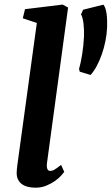

<svg xmlns="http://www.w3.org/2000/svg" viewBox="-20 -827 497 855"><path d="M54.2 -57.1Q54.2 -64.9 55.4 -76.2Q56.6 -87.4 57.6 -94.7L144 -724.6L81.5 -745.6L91.3 -786.1L258.8 -806.6L283.2 -793.5L189.5 -103Q187 -85.9 190.4 -75.9Q193.8 -65.9 203.6 -65.9Q207 -65.9 211.4 -66.9Q215.8 -67.9 221.2 -70.8Q226.6 -73.7 234.1 -79.1Q241.7 -84.5 252 -92.8L266.1 -61.5Q262.2 -56.2 251.7 -44.4Q241.2 -32.7 224.6 -21Q208 -9.3 186 -0.2Q164.1 8.8 137.7 8.8Q120.1 8.8 105 5.1Q89.8 1.5 78.6 -6.3Q67.4 -14.2 60.8 -26.6Q54.2 -39.1 54.2 -57.1ZM335 -507.8 332 -520Q339.8 -546.4 345.9 -585.2Q352.1 -624 354 -665Q354.5 -678.7 354 -693.8Q353.5 -709 351.8 -722.4Q350.1 -735.8 347.2 -746.8Q344.2 -757.8 340.8 -763.2L350.1 -783.7L440.4 -806.2Q445.8 -800.3 449.2 -789.8Q452.6 -779.3 454.6 -765.9Q456.5 -752.4 457 -736.8Q457.5 -721.2 457 -705.1Q455.6 -674.8 449.5 -644.3Q443.4 -613.8 433.6 -585.7Q423.8 -557.6 411.1 -533.7Q398.4 -509.8 383.3 -493.2Z"/></svg>

Font: Merriweather Bold
Style: Italic
Weight: 700
Italic angle: -7°
Designer: Eben Sorkin ( eben@eyebytes.com )
Foundry: Eben Sorkin ( eben@eyebytes.com )
Version: Version 1.5; ttfautohint (v0.97) -l 13 -r 13 -G 200 -x 24 -f